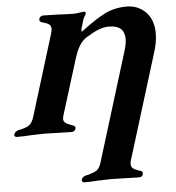

<svg xmlns="http://www.w3.org/2000/svg" viewBox="-109 -721 973 1064"><g transform="rotate(-5 377.0 -189.0)"><path d="M304 271Q308 254 329 249Q372 239 389 227.5Q406 216 415 186L602 -420Q614 -459 614 -486Q614 -562 528 -562Q498 -562 468 -550Q438 -538 400 -514Q376 -499 358.5 -470.5Q341 -442 326 -391L235 -98Q230 -83 230 -74Q230 -60 241.5 -51.5Q253 -43 280 -34Q289 -31 292.5 -26.5Q296 -22 293 -13Q287 2 272 2Q250 2 192 0Q136 -2 118 -2Q100 -2 46 0Q4 3 -33 3Q-40 3 -44.5 -1.5Q-49 -6 -47 -12Q-41 -29 -21 -34Q21 -42 38 -54.5Q55 -67 65 -97L205 -551Q210 -569 210 -579Q210 -594 199 -602.5Q188 -611 160 -618Q142 -623 148 -640Q149 -646 156 -650.5Q163 -655 170 -655Q191 -655 253 -653Q300 -650 339 -650Q355 -650 377 -654Q395 -656 399 -656Q404 -656 405.5 -652.5Q407 -649 405 -642Q403 -638 397.5 -629Q392 -620 389 -610L379 -576Q378 -574 375.5 -564.5Q373 -555 375 -546Q459 -610 513 -637Q567 -664 635 -664Q697 -664 740 -621.5Q783 -579 783 -502Q783 -455 766 -401L585 185Q581 197 581 208Q581 223 592 232Q603 241 630 249Q637 251 640.5 254Q644 257 644 263Q644 274 638 279.5Q632 285 622 285Q599 285 543 283Q487 281 469 281Q450 281 396 283Q354 286 317 286Q311 286 306.5 281.5Q302 277 304 271Z"/></g></svg>

Font: EB Garamond ExtraBold
Style: Italic
Weight: 800
Italic angle: -17.2°
Designer: Georg Duffner and Octavio Pardo
Foundry: Georg Duffner
Version: Version 1.000